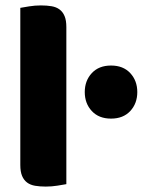

<svg xmlns="http://www.w3.org/2000/svg" viewBox="-20 -681 554 709"><path d="M225 -1Q214 1 192.5 4.5Q171 8 149 8Q127 8 109.5 5Q92 2 80 -7Q68 -16 61.5 -31.5Q55 -47 55 -72V-652Q66 -654 87.5 -657.5Q109 -661 131 -661Q153 -661 170.5 -658Q188 -655 200 -646Q212 -637 218.5 -621.5Q225 -606 225 -581ZM293 -341Q293 -383 319 -411Q345 -439 390 -439Q435 -439 461 -411Q487 -383 487 -341Q487 -299 461 -271Q435 -243 390 -243Q345 -243 319 -271Q293 -299 293 -341Z"/></svg>

Font: Baloo Bhaina
Style: Regular
Weight: 400
Designer: Manish Minz, Shuchita Grover and Ek Type
Foundry: Ek Type
Version: Version 1.443;PS 1.000;hotconv 16.6.51;makeotf.lib2.5.65220;